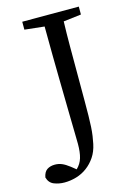

<svg xmlns="http://www.w3.org/2000/svg" viewBox="-168 -733 667 961"><g transform="rotate(-15 165.5 -253.0)"><path d="M47 -628V-669H340V-628L248 -617Q246 -554 246 -490Q246 -426 246 -360V-204Q246 -161 245.5 -129Q245 -97 243.5 -71.5Q242 -46 239 -25.5Q236 -5 232 14Q224 52 205.5 79.5Q187 107 161.5 126Q136 145 105.5 154Q75 163 44 163Q15 163 -10 153Q-35 143 -43 114Q-38 86 -21.5 75Q-5 64 19 64Q38 64 55 71Q72 78 94 95L119 115Q141 94 149.5 65.5Q158 37 158 -7Q158 -29 157 -64.5Q156 -100 155 -166.5Q154 -233 152 -341Q150 -449 149 -617Z"/></g></svg>

Font: Source Serif Pro
Style: Regular
Weight: 400
Designer: Frank Grießhammer
Foundry: Adobe Systems Incorporated
Version: Version 2.000;PS 1.000;hotconv 16.6.51;makeotf.lib2.5.65220